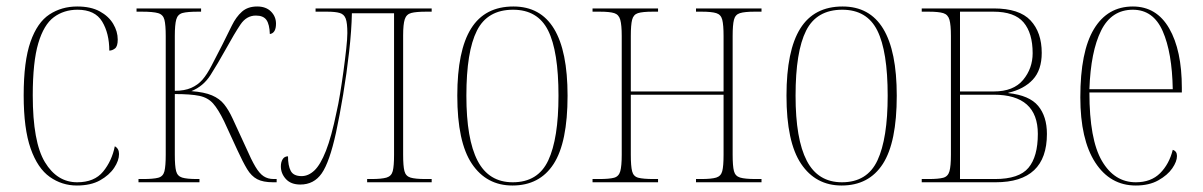

<svg xmlns="http://www.w3.org/2000/svg" viewBox="-20 -562 3710 592"><path d="M217 10Q171 10 133.5 -16.5Q96 -43 74.5 -104Q53 -165 53 -268Q53 -373 74 -433Q95 -493 132.5 -517.5Q170 -542 218 -542Q260 -542 287.5 -527Q315 -512 329 -488.5Q343 -465 343 -440Q343 -419 334.5 -412.5Q326 -406 317 -406Q317 -459 295 -495.5Q273 -532 219 -532Q177 -532 146 -509Q115 -486 98 -428.5Q81 -371 81 -268Q81 -124 118.5 -62Q156 0 218 0Q271 0 298 -33Q325 -66 334 -111Q347 -104 347 -87Q347 -67 332 -44.5Q317 -22 288.5 -6Q260 10 217 10Z M407 0V-10H421Q453 -10 468 -14Q483 -18 487 -34Q491 -50 491 -85V-451Q491 -485 487 -501Q483 -517 467.5 -521.5Q452 -526 417 -526H401V-536H600V-526H591Q558 -526 543 -522Q528 -518 523.5 -502Q519 -486 519 -451V-282Q549 -282 569.5 -291Q590 -300 604 -316Q618 -332 632.5 -360Q647 -388 666 -425Q682 -457 695 -483.5Q708 -510 726 -526Q744 -542 773 -542Q800 -542 815.5 -526.5Q831 -511 831 -489Q831 -460 812 -457Q811 -487 801.5 -500.5Q792 -514 769 -514Q740 -514 721.5 -486.5Q703 -459 676 -410Q651 -365 629 -330.5Q607 -296 570 -281Q610 -278 633.5 -268Q657 -258 671 -240.5Q685 -223 697 -197L738 -108Q755 -69 767.5 -48Q780 -27 793 -18.5Q806 -10 824 -10H833V0H822Q791 0 773 -9.5Q755 -19 742 -40.5Q729 -62 712 -99L671 -188Q653 -225 637 -243Q621 -261 594.5 -266.5Q568 -272 519 -272V-85Q519 -50 523 -34.5Q527 -19 541.5 -14.5Q556 -10 587 -10H595V0Z M906 7Q877 7 861.5 -10Q846 -27 846 -49Q846 -62 851.5 -71Q857 -80 868 -80Q868 -51 876.5 -35Q885 -19 910 -19Q931 -19 949.5 -36.5Q968 -54 985 -97Q1002 -140 1018 -218Q1023 -239 1028.5 -272.5Q1034 -306 1039 -342.5Q1044 -379 1047.5 -411Q1051 -443 1051 -460Q1051 -491 1046 -504.5Q1041 -518 1027.5 -522Q1014 -526 988 -526H953V-536H1311V-526H1295Q1263 -526 1248 -522Q1233 -518 1228 -502.5Q1223 -487 1223 -453V-85Q1223 -50 1227 -34.5Q1231 -19 1245.5 -14.5Q1260 -10 1292 -10H1311V0H1112V-10H1125Q1157 -10 1172 -14.5Q1187 -19 1191 -34.5Q1195 -50 1195 -85V-521H1065Q1064 -469 1056.5 -402.5Q1049 -336 1038 -270Q1027 -204 1016 -153Q996 -62 972 -27.5Q948 7 906 7Z M1560 10Q1480 10 1435 -57Q1390 -124 1390 -267Q1390 -406 1432.5 -474Q1475 -542 1563 -542Q1730 -542 1730 -267Q1730 -123 1687 -56.5Q1644 10 1560 10ZM1561 0Q1639 0 1670.5 -67.5Q1702 -135 1702 -267Q1702 -404 1670 -468Q1638 -532 1562 -532Q1483 -532 1450.5 -467.5Q1418 -403 1418 -267Q1418 -133 1452.5 -66.5Q1487 0 1561 0Z M1807 0V-10H1827Q1859 -10 1873.5 -14Q1888 -18 1892.5 -34Q1897 -50 1897 -85V-451Q1897 -485 1892.5 -501Q1888 -517 1874 -521.5Q1860 -526 1829 -526H1807V-536H2009V-526H1993Q1961 -526 1947 -521.5Q1933 -517 1929 -501Q1925 -485 1925 -451V-280H2211V-451Q2211 -485 2207 -501Q2203 -517 2188.5 -521.5Q2174 -526 2143 -526H2126V-536H2328V-526H2307Q2276 -526 2261.5 -521.5Q2247 -517 2243 -501Q2239 -485 2239 -451V-85Q2239 -50 2243 -34.5Q2247 -19 2262 -14.5Q2277 -10 2310 -10H2328V0H2126V-10H2142Q2174 -10 2188.5 -14.5Q2203 -19 2207 -34.5Q2211 -50 2211 -85V-270H1925V-85Q1925 -50 1929 -34Q1933 -18 1948 -14Q1963 -10 1996 -10H2009V0Z M2575 10Q2495 10 2450 -57Q2405 -124 2405 -267Q2405 -406 2447.5 -474Q2490 -542 2578 -542Q2745 -542 2745 -267Q2745 -123 2702 -56.5Q2659 10 2575 10ZM2576 0Q2654 0 2685.5 -67.5Q2717 -135 2717 -267Q2717 -404 2685 -468Q2653 -532 2577 -532Q2498 -532 2465.5 -467.5Q2433 -403 2433 -267Q2433 -133 2467.5 -66.5Q2502 0 2576 0Z M2822 0V-10H2843Q2874 -10 2888.5 -14Q2903 -18 2907.5 -34Q2912 -50 2912 -85V-451Q2912 -485 2907.5 -501Q2903 -517 2888.5 -521.5Q2874 -526 2843 -526H2822V-536H3044Q3123 -536 3157.5 -499Q3192 -462 3192 -399Q3192 -346 3164.5 -316.5Q3137 -287 3089 -276V-275Q3154 -268 3181 -235.5Q3208 -203 3208 -149Q3208 0 3050 0ZM3044 -280Q3105 -280 3134.5 -315.5Q3164 -351 3164 -398Q3164 -460 3136 -493Q3108 -526 3043 -526H2940V-280ZM3048 -10Q3122 -10 3151 -44.5Q3180 -79 3180 -149Q3180 -270 3044 -270H2940V-10Z M3482 10Q3403 10 3357 -61Q3311 -132 3311 -262Q3311 -403 3353 -472.5Q3395 -542 3473 -542Q3546 -542 3585 -474.5Q3624 -407 3624 -291V-277H3339Q3339 -132 3377.5 -66Q3416 0 3482 0Q3529 0 3557 -28Q3585 -56 3596 -100Q3609 -96 3609 -81Q3609 -64 3594.5 -43Q3580 -22 3551.5 -6Q3523 10 3482 10ZM3596 -287Q3594 -400 3565 -466Q3536 -532 3473 -532Q3407 -532 3375 -467.5Q3343 -403 3339 -287Z"/></svg>

Font: Noto Serif Display Condensed Thin
Style: Regular
Weight: 100
Width: 3
Designer: Monotype Design Team
Foundry: Monotype Imaging Inc.
Version: Version 2.009